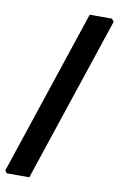

<svg xmlns="http://www.w3.org/2000/svg" viewBox="-127 -731 557 897"><g transform="rotate(10 151.0 -282.5)"><path d="M329 -681 340 -668 78 116H-29L-38 104L224 -681Z"/></g></svg>

Font: Alegreya Sans SC ExtraBold
Style: Italic
Weight: 800
Italic angle: -7°
Designer: Juan Pablo del Peral
Foundry: Huerta Tipografica
Version: Version 2.007